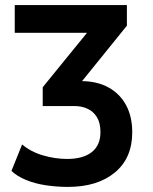

<svg xmlns="http://www.w3.org/2000/svg" viewBox="-20 -725 601 755"><path d="M247 10Q203 10 160 3.5Q117 -3 82 -17.5Q47 -32 25 -53L67 -157Q101 -128 149 -114Q197 -100 244 -100Q307 -100 341 -127Q375 -154 375 -205Q375 -242 361 -264.5Q347 -287 324 -297.5Q301 -308 273 -308H148V-382L358 -640L367 -596H38V-705H479V-624L272 -368L246 -406H300Q361 -406 406 -381.5Q451 -357 475.5 -312Q500 -267 500 -205Q500 -103 431.5 -46.5Q363 10 247 10Z"/></svg>

Font: Nunito Sans 7pt Condensed
Style: Bold
Weight: 700
Width: 3
Designer: Vernon Adams
Foundry: Vernon Adams
Version: Version 3.101;gftools[0.9.27]